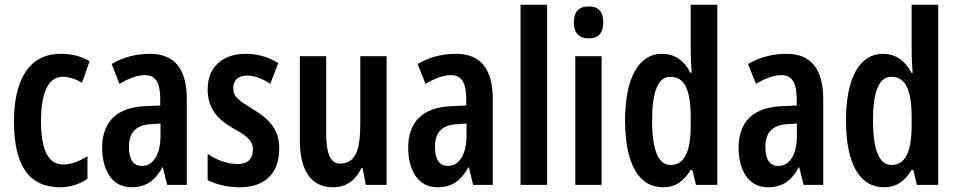

<svg xmlns="http://www.w3.org/2000/svg" viewBox="-20 -780 4037 810"><path d="M234 10C273 10 316 -2 349 -26V-121C314 -99 280 -86 246 -86C184 -86 153 -147 153 -269C153 -391 185 -456 244 -456C271 -456 298 -447 326 -431L358 -522C324 -542 285 -553 236 -553C100 -553 39 -439 39 -268C39 -80 103 10 234 10Z M613 -553C553 -553 498 -538 451 -510L484 -426C526 -451 561 -463 591 -463C637 -463 656 -430 656 -362V-335L591 -332C475 -327 411 -268 411 -157C411 -70 447 10 535 10C596 10 634 -18 665 -74H667L685 0H768V-362C768 -487 718 -553 613 -553ZM616 -256 657 -259V-207C657 -128 626 -80 579 -80C543 -80 524 -106 524 -161C524 -221 554 -253 616 -256Z M1158 -154C1158 -237 1112 -280 1046 -320C980 -360 964 -375 964 -408C964 -441 985 -461 1022 -461C1057 -461 1090 -447 1120 -426L1154 -514C1111 -540 1068 -553 1017 -553C918 -553 856 -496 856 -404C856 -323 897 -276 965 -238C1031 -202 1047 -181 1047 -149C1047 -109 1024 -88 983 -88C937 -88 890 -107 856 -131V-20C894 -1 940 10 992 10C1096 10 1158 -47 1158 -154Z M1611 -543H1500V-262C1500 -149 1482 -90 1414 -90C1374 -90 1356 -132 1356 -219V-543H1245V-189C1245 -66 1288 10 1385 10C1439 10 1480 -18 1504 -70H1510L1523 0H1611Z M1904 -553C1844 -553 1789 -538 1742 -510L1775 -426C1817 -451 1852 -463 1882 -463C1928 -463 1947 -430 1947 -362V-335L1882 -332C1766 -327 1702 -268 1702 -157C1702 -70 1738 10 1826 10C1887 10 1925 -18 1956 -74H1958L1976 0H2059V-362C2059 -487 2009 -553 1904 -553ZM1907 -256 1948 -259V-207C1948 -128 1917 -80 1870 -80C1834 -80 1815 -106 1815 -161C1815 -221 1845 -253 1907 -256Z M2288 0V-760H2176V0Z M2464 -753C2421 -753 2401 -730 2401 -685C2401 -641 2423 -618 2464 -618C2504 -618 2525 -641 2525 -685C2525 -729 2506 -753 2464 -753ZM2518 -543H2407V0H2518Z M2777 10C2830 10 2863 -14 2894 -63H2901L2916 0H3006V-760H2894V-559C2894 -538 2895 -511 2898 -473H2893C2865 -527 2823 -553 2773 -553C2674 -553 2617 -450 2617 -272C2617 -92 2673 10 2777 10ZM2809 -84C2757 -84 2731 -147 2731 -273C2731 -392 2756 -456 2808 -456C2868 -456 2894 -402 2894 -283V-252C2894 -137 2866 -84 2809 -84Z M3298 -553C3238 -553 3183 -538 3136 -510L3169 -426C3211 -451 3246 -463 3276 -463C3322 -463 3341 -430 3341 -362V-335L3276 -332C3160 -327 3096 -268 3096 -157C3096 -70 3132 10 3220 10C3281 10 3319 -18 3350 -74H3352L3370 0H3453V-362C3453 -487 3403 -553 3298 -553ZM3301 -256 3342 -259V-207C3342 -128 3311 -80 3264 -80C3228 -80 3209 -106 3209 -161C3209 -221 3239 -253 3301 -256Z M3709 10C3762 10 3795 -14 3826 -63H3833L3848 0H3938V-760H3826V-559C3826 -538 3827 -511 3830 -473H3825C3797 -527 3755 -553 3705 -553C3606 -553 3549 -450 3549 -272C3549 -92 3605 10 3709 10ZM3741 -84C3689 -84 3663 -147 3663 -273C3663 -392 3688 -456 3740 -456C3800 -456 3826 -402 3826 -283V-252C3826 -137 3798 -84 3741 -84Z"/></svg>

Font: Noto Sans Myanmar UI ExtraCondensed SemiBold
Style: Regular
Weight: 600
Width: 2
Designer: Monotype Design Team
Foundry: Monotype Imaging Inc.
Version: Version 2.103